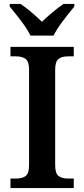

<svg xmlns="http://www.w3.org/2000/svg" viewBox="-20 -951 425 971"><path d="M33 -48H61Q94 -48 110.5 -61.5Q127 -75 127 -116V-598Q127 -639 110 -652.5Q93 -666 61 -666H33V-714H353V-666H324Q292 -666 275.5 -652.5Q259 -639 259 -598V-116Q259 -75 275.5 -61.5Q292 -48 324 -48H353V0H33ZM29 -918V-931H84Q132 -899 192 -841Q216 -864 246.5 -889.5Q277 -915 301 -931H356V-918Q317 -871 291 -835.5Q265 -800 251 -771H134Q120 -800 94 -835.5Q68 -871 29 -918Z"/></svg>

Font: Noto Serif SemiBold
Style: Regular
Weight: 600
Designer: Monotype Design Team
Foundry: Monotype Imaging Inc.
Version: Version 1.001